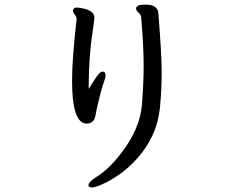

<svg xmlns="http://www.w3.org/2000/svg" viewBox="-20 -771 1040 842"><path d="M360 -229Q393 -229 399 -266Q402 -286 415 -339Q428 -392 435.5 -411Q443 -430 443 -441Q443 -457 429 -457Q417 -457 395 -422L369 -381Q369 -385 369 -395Q369 -525 388 -645Q394 -685 394 -693Q394 -725 339 -735Q322 -738 315 -738Q303 -738 300 -726Q300 -716 308 -706.5Q316 -697 316 -687Q296 -513 296 -417Q296 -229 360 -229ZM385 51Q397 51 430 36.5Q463 22 503.5 -6Q544 -34 582.5 -77Q621 -120 648 -176Q675 -232 682 -305Q689 -378 689 -454Q689 -530 675 -707Q675 -751 618 -751Q577 -751 577 -734Q577 -724 587 -716Q597 -708 599 -697Q610 -564 610 -486Q610 -407 602.5 -313.5Q595 -220 532.5 -128.5Q470 -37 403 5Q368 27 368 41Q368 51 385 51Z"/></svg>

Font: LXGW WenKai Mono TC
Style: Bold
Weight: 700
Designer: LXGW / Fontworks Inc.
Foundry: LXGW / Fontworks Inc.
Version: Version 1.330